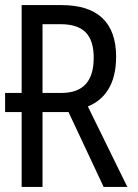

<svg xmlns="http://www.w3.org/2000/svg" viewBox="-20 -734 540 754"><path d="M65 0H147V-294H249L387 0H480L325 -316C387 -341 436 -398 436 -511C436 -647 362 -714 222 -714H65V-369H0V-294H65ZM221 -369H147V-639H217C304 -639 348 -601 348 -507C348 -417 308 -369 221 -369Z"/></svg>

Font: Noto Sans Mono ExtraCondensed
Style: Regular
Weight: 400
Width: 2
Designer: Monotype Design Team
Foundry: Monotype Imaging Inc.
Version: Version 2.014